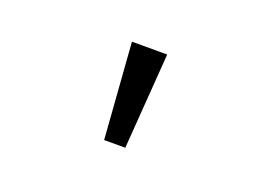

<svg xmlns="http://www.w3.org/2000/svg" viewBox="-53 -828 669 486"><g transform="rotate(20 281.5 -585.0)"><path d="M253 -456 234 -714H329L310 -456Z"/></g></svg>

Font: Noto Sans Mono SemiCondensed
Style: Regular
Weight: 400
Width: 4
Designer: Monotype Design Team
Foundry: Monotype Imaging Inc.
Version: Version 2.010